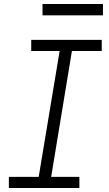

<svg xmlns="http://www.w3.org/2000/svg" viewBox="-20 -933 540 953"><path d="M24 0V-55H172L276 -680H135V-735H485V-680H337L234 -55H374V0ZM191 -857V-913H491V-857Z"/></svg>

Font: Iosevka SS04 Light Oblique
Style: Regular
Weight: 300
Italic angle: -9°
Monospace: yes
Designer: Belleve Invis
Foundry: Belleve Invis
Version: Version 19.0.0; ttfautohint (v1.8.4)